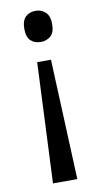

<svg xmlns="http://www.w3.org/2000/svg" viewBox="-84 -677 426 808"><g transform="rotate(-10 128.5 -273.0)"><path d="M188 -570Q188 -534 170.5 -519Q153 -504 129 -504Q102 -504 85.5 -519.5Q69 -535 69 -570Q69 -605 85.5 -621Q102 -637 129 -637Q153 -637 170.5 -621Q188 -605 188 -570ZM98 -423H157L179 91H75Z"/></g></svg>

Font: Noto Sans Telugu UI SemiCondensed
Style: Regular
Weight: 400
Width: 4
Designer: Jelle Bosma - Monotype Design Team
Foundry: Monotype Imaging Inc.
Version: Version 2.005; ttfautohint (v1.8.4.7-5d5b)